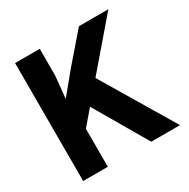

<svg xmlns="http://www.w3.org/2000/svg" viewBox="-158 -841 967 984"><g transform="rotate(-30 325.0 -349.0)"><path d="M58 0V-698H204V-540L191 -409L293 -533L436 -698H610L204 -225V0ZM461 0 238 -382 361 -452 631 0Z"/></g></svg>

Font: Azeret Mono SemiBold
Style: Regular
Weight: 600
Designer: Martin Vácha
Foundry: Displaay
Version: Version 1.002